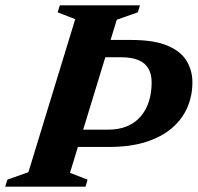

<svg xmlns="http://www.w3.org/2000/svg" viewBox="-48 -696 738 716"><path d="M355.5 -212.5Q396 -212.5 426.5 -225.5Q457 -238.5 477.2 -262.5Q497.5 -286.5 507.5 -318.5Q517.5 -350.5 517.5 -388.5Q517.5 -418 506 -439.2Q494.5 -460.5 469 -471.5Q443.5 -482.5 402.5 -482.5H251L269.5 -547H441.5Q525.5 -547 575.5 -526.2Q625.5 -505.5 647.5 -469.5Q669.5 -433.5 669.5 -389Q669.5 -338 650.2 -294.2Q631 -250.5 592.5 -217.8Q554 -185 495.8 -166.5Q437.5 -148 359 -148H146.5L168.5 -212.5ZM232.5 -624.5 167 -650 175 -676H474L466 -650L387.5 -622.5L213 -51.5L278.5 -26L271 0H-28.5L-20.5 -26L58 -54Z"/></svg>

Font: Newsreader 16pt 16pt
Style: Bold Italic
Weight: 700
Italic angle: -17°
Version: Version 1.003